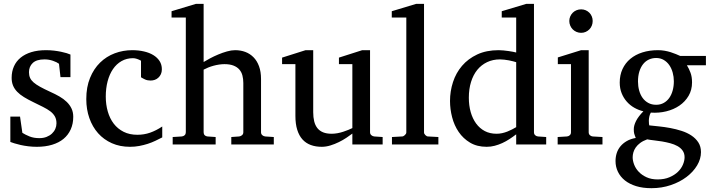

<svg xmlns="http://www.w3.org/2000/svg" viewBox="-20 -757 3736 1006"><path d="M363.8 -145Q363.8 -108.4 350.6 -79.1Q337.4 -49.8 313 -29.5Q288.6 -9.3 252.9 1.5Q217.3 12.2 172.9 12.2Q149.9 12.2 128.2 9.5Q106.4 6.8 88.1 2.7Q69.8 -1.5 55.7 -5.9Q41.5 -10.3 34.2 -13.2V-146H85L97.2 -61Q112.3 -51.3 134.5 -42.2Q156.7 -33.2 186 -33.2Q207.5 -33.2 224.1 -39.8Q240.7 -46.4 252.2 -57.1Q263.7 -67.9 269.8 -81.8Q275.9 -95.7 275.9 -110.8Q275.9 -131.8 267.6 -146.7Q259.3 -161.6 243.7 -173.6Q228 -185.5 205.3 -196.8Q182.6 -208 153.8 -222.2Q126.5 -235.4 105.5 -248.3Q84.5 -261.2 70.1 -276.1Q55.7 -291 48.3 -308.8Q41 -326.7 41 -349.1Q41 -382.3 53 -409.2Q64.9 -436 87.9 -454.8Q110.8 -473.6 144.3 -483.9Q177.7 -494.1 221.2 -494.1Q243.2 -494.1 263.2 -491.7Q283.2 -489.3 299.8 -485.8Q316.4 -482.4 329.1 -478.5Q341.8 -474.6 349.1 -471.2V-353H296.9L289.1 -422.9Q278.3 -431.2 257.3 -438.5Q236.3 -445.8 212.9 -445.8Q171.4 -445.8 151.6 -427Q131.8 -408.2 131.8 -378.9Q131.8 -361.8 137.5 -349.1Q143.1 -336.4 156 -325.2Q168.9 -314 190.2 -302.2Q211.4 -290.5 243.2 -275.9Q269.5 -264.2 291.5 -251.5Q313.5 -238.8 329.6 -223.1Q345.7 -207.5 354.7 -188.5Q363.8 -169.4 363.8 -145Z M830.1 -37.1Q813 -28.3 794.2 -19.3Q775.4 -10.3 754.2 -3.4Q732.9 3.4 709.7 7.8Q686.5 12.2 661.1 12.2Q608.4 12.2 566.2 -6.6Q523.9 -25.4 494.1 -58.8Q464.4 -92.3 448.2 -138.2Q432.1 -184.1 432.1 -237.8Q432.1 -300.8 451.7 -348.6Q471.2 -396.5 504.4 -429Q537.6 -461.4 581.3 -477.8Q625 -494.1 672.9 -494.1Q705.6 -494.1 734.1 -487.5Q762.7 -481 783.4 -468.3Q804.2 -455.6 816.2 -437Q828.1 -418.5 828.1 -394Q828.1 -379.4 823 -368.4Q817.9 -357.4 809.6 -349.9Q801.3 -342.3 790.8 -338.6Q780.3 -335 769 -335Q752.4 -335 740.2 -340.6Q728 -346.2 718.8 -352.1V-439Q708.5 -444.8 697.5 -448.5Q686.5 -452.1 676.8 -452.1Q643.6 -452.1 616.9 -437Q590.3 -421.9 572 -395Q553.7 -368.2 543.9 -331.3Q534.2 -294.4 534.2 -251Q534.2 -209.5 544.7 -172.9Q555.2 -136.2 575.9 -109.1Q596.7 -82 627.7 -66.4Q658.7 -50.8 699.7 -50.8Q734.9 -50.8 766.4 -61.8Q797.9 -72.8 830.1 -94.2Z M1191.9 0V-39.1L1232.9 -42Q1241.7 -43 1248.3 -48.8Q1254.9 -54.7 1254.9 -64V-321.8Q1254.9 -343.3 1250.2 -361.3Q1245.6 -379.4 1234.1 -392.6Q1222.7 -405.8 1203.6 -413.3Q1184.6 -420.9 1155.8 -420.9Q1142.6 -420.9 1127.9 -418.7Q1113.3 -416.5 1098.9 -412.6Q1084.5 -408.7 1071 -403.3Q1057.6 -397.9 1046.9 -392.1V-64Q1046.9 -54.7 1052.2 -48.8Q1057.6 -43 1066.9 -42L1109.9 -39.1V0H884.8V-39.1L932.6 -42Q941.9 -43 947.8 -48.8Q953.6 -54.7 953.6 -64V-665H878.9V-698.2L1006.8 -736.8H1046.9V-432.1Q1060.5 -440.4 1080.6 -451.2Q1100.6 -461.9 1123.3 -471.4Q1146 -481 1169.2 -487.5Q1192.4 -494.1 1211.9 -494.1Q1240.7 -494.1 1265.4 -484.9Q1290 -475.6 1308.3 -457Q1326.7 -438.5 1337.2 -409.9Q1347.7 -381.3 1347.7 -342.8V-64Q1347.7 -54.7 1354.2 -48.8Q1360.8 -43 1369.6 -42L1414.6 -39.1V0Z M1826.2 0V-57.1Q1813.5 -47.4 1795.2 -35.2Q1776.9 -22.9 1755.6 -12.5Q1734.4 -2 1711.2 5.1Q1688 12.2 1666 12.2Q1633.8 12.2 1608.2 2.7Q1582.5 -6.8 1564.7 -26.6Q1546.9 -46.4 1537.4 -76.9Q1527.8 -107.4 1527.8 -149.9V-420.9H1458V-455.1L1581.1 -494.1H1621.1V-168.9Q1621.1 -142.6 1626.2 -121.6Q1631.3 -100.6 1642.8 -85.9Q1654.3 -71.3 1672.9 -63.7Q1691.4 -56.2 1717.8 -56.2Q1732.9 -56.2 1748.5 -59.1Q1764.2 -62 1778.3 -66.7Q1792.5 -71.3 1804.9 -76.4Q1817.4 -81.5 1826.2 -85.9V-420.9H1755.9V-455.1L1877.9 -494.1H1918.9V-64Q1918.9 -54.7 1925.5 -48.8Q1932.1 -43 1940.9 -42L1984.9 -39.1V0Z M2033.7 0V-39.1L2086.9 -42Q2093.8 -42 2101.3 -49.1Q2108.9 -56.2 2108.9 -63V-665H2032.7V-698.2L2160.6 -736.8H2201.7V-63Q2201.7 -56.2 2208.7 -49.1Q2215.8 -42 2222.7 -42L2276.9 -39.1V0Z M2684.6 -431.2Q2678.2 -433.1 2668.2 -435.8Q2658.2 -438.5 2646.7 -440.7Q2635.3 -442.9 2622.8 -444.3Q2610.4 -445.8 2599.6 -445.8Q2562.5 -445.8 2532.2 -431.4Q2502 -417 2480.7 -390.9Q2459.5 -364.7 2448 -327.6Q2436.5 -290.5 2436.5 -245.1Q2436.5 -204.1 2446.3 -169.7Q2456.1 -135.3 2474.6 -109.9Q2493.2 -84.5 2520 -70.3Q2546.9 -56.2 2581.5 -56.2Q2596.7 -56.2 2610.8 -59.3Q2625 -62.5 2638.2 -67.6Q2651.4 -72.8 2663.1 -78.9Q2674.8 -85 2684.6 -90.8ZM2684.6 0V-53.2Q2667.5 -40 2649.2 -28.1Q2630.9 -16.1 2611.6 -7.3Q2592.3 1.5 2572 6.8Q2551.8 12.2 2529.8 12.2Q2479.5 12.2 2443.1 -9.5Q2406.7 -31.2 2383.3 -65.7Q2359.9 -100.1 2348.9 -142.8Q2337.9 -185.5 2337.9 -228Q2337.9 -278.8 2353.5 -326.9Q2369.1 -375 2400.9 -412.1Q2432.6 -449.2 2480.5 -471.7Q2528.3 -494.1 2592.8 -494.1Q2604.5 -494.1 2618.2 -492.7Q2631.8 -491.2 2644.8 -489.5Q2657.7 -487.8 2668.2 -485.6Q2678.7 -483.4 2684.6 -481.9V-665H2608.9V-698.2L2737.8 -736.8H2777.8V-64Q2777.8 -54.7 2783.7 -48.8Q2789.6 -43 2798.8 -42L2841.8 -39.1V0Z M2901.9 0V-39.1L2950.7 -42Q2960 -43 2965.8 -48.8Q2971.7 -54.7 2971.7 -64V-420.9H2902.8V-456.1L3024.9 -494.1H3064.5V-64Q3064.5 -54.7 3070.6 -48.8Q3076.7 -43 3085.4 -42L3136.7 -39.1V0ZM3085.4 -647Q3085.4 -634.3 3080.8 -622.8Q3076.2 -611.3 3067.9 -603Q3059.6 -594.7 3048.6 -589.8Q3037.6 -585 3024.9 -585Q3012.2 -585 3000.7 -589.8Q2989.3 -594.7 2981 -603Q2972.7 -611.3 2967.8 -622.8Q2962.9 -634.3 2962.9 -647Q2962.9 -659.7 2967.8 -670.9Q2972.7 -682.1 2981 -690.4Q2989.3 -698.7 3000.7 -703.4Q3012.2 -708 3024.9 -708Q3037.6 -708 3048.6 -703.4Q3059.6 -698.7 3067.9 -690.4Q3076.2 -682.1 3080.8 -670.9Q3085.4 -659.7 3085.4 -647Z M3566.9 66.9Q3566.9 46.4 3556.6 32Q3546.4 17.6 3529.5 8.3Q3512.7 -1 3491.5 -6.6Q3470.2 -12.2 3448.5 -15.9Q3426.8 -19.5 3406.2 -21.7Q3385.7 -23.9 3371.1 -26.9Q3349.1 -19 3334.5 -8.1Q3319.8 2.9 3311 15.6Q3302.2 28.3 3298.6 41.5Q3294.9 54.7 3294.9 66.9Q3294.9 85 3302.7 105.5Q3310.5 126 3326.7 143.1Q3342.8 160.2 3367.4 171.6Q3392.1 183.1 3425.8 183.1Q3461.4 183.1 3488 171.6Q3514.6 160.2 3532.2 143.1Q3549.8 126 3558.3 105.5Q3566.9 85 3566.9 66.9ZM3510.7 -331.1Q3510.7 -354.5 3504.6 -376.7Q3498.5 -398.9 3486.8 -415.8Q3475.1 -432.6 3457.8 -442.9Q3440.4 -453.1 3418 -453.1Q3397 -453.1 3379.4 -444.8Q3361.8 -436.5 3349.4 -420.7Q3336.9 -404.8 3329.8 -381.8Q3322.8 -358.9 3322.8 -330.1Q3322.8 -305.2 3328.9 -283Q3335 -260.7 3346.9 -244.1Q3358.9 -227.5 3376.7 -217.8Q3394.5 -208 3418 -208Q3440.4 -208 3457.8 -217.8Q3475.1 -227.5 3486.8 -244.1Q3498.5 -260.7 3504.6 -283.2Q3510.7 -305.7 3510.7 -331.1ZM3579.1 -415Q3590.3 -397 3598.1 -375.7Q3606 -354.5 3606 -325.2Q3606 -285.6 3587.9 -254.9Q3569.8 -224.1 3539.8 -203.6Q3509.8 -183.1 3470.9 -173.6Q3432.1 -164.1 3390.1 -167Q3384.3 -157.2 3382.1 -146Q3379.9 -134.8 3379.6 -125Q3379.4 -115.2 3380.4 -108.2Q3381.3 -101.1 3381.8 -100.1Q3404.3 -97.7 3433.1 -94.7Q3461.9 -91.8 3491.9 -86.2Q3522 -80.6 3551 -71.3Q3580.1 -62 3602.5 -47.1Q3625 -32.2 3638.9 -11Q3652.8 10.3 3652.8 40Q3652.8 75.7 3632.6 109.6Q3612.3 143.6 3577.1 170.2Q3542 196.8 3494.6 212.9Q3447.3 229 3393.1 229Q3348.1 229 3313.2 218.3Q3278.3 207.5 3254.4 188.5Q3230.5 169.4 3217.8 143.3Q3205.1 117.2 3205.1 86.9Q3205.1 64.9 3211.4 45.2Q3217.8 25.4 3231 9.5Q3244.1 -6.3 3263.9 -17.8Q3283.7 -29.3 3311 -34.2Q3308.1 -42 3306.2 -47.1Q3304.2 -52.2 3303 -56.9Q3301.8 -61.5 3301.3 -66.7Q3300.8 -71.8 3300.8 -80.1Q3300.8 -99.6 3312.7 -123.3Q3324.7 -147 3351.1 -173.8Q3326.2 -179.7 3303.7 -192.4Q3281.2 -205.1 3264.2 -224.4Q3247.1 -243.7 3237.1 -268.8Q3227.1 -293.9 3227.1 -324.2Q3227.1 -363.8 3241.7 -395.3Q3256.3 -426.8 3282.7 -448.7Q3309.1 -470.7 3345.9 -482.4Q3382.8 -494.1 3427.7 -494.1Q3445.3 -494.1 3462.2 -491.2Q3479 -488.3 3493.9 -483.6Q3508.8 -479 3521.5 -473.6Q3534.2 -468.3 3543.9 -463.9H3678.7V-415Z"/></svg>

Font: Charis SIL Cyr
Style: Regular
Weight: 400
Foundry: SIL International
Version: Version 5.000